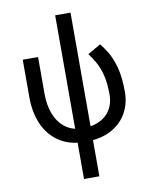

<svg xmlns="http://www.w3.org/2000/svg" viewBox="-100 -796 852 1083"><g transform="rotate(-10 326.5 -254.0)"><path d="M336.4 9.8Q424.3 9.8 483.9 -22.2Q543.5 -54.2 574 -108.4Q604.5 -162.6 604.5 -228.5Q604.5 -314 589.1 -369.9Q573.7 -425.8 552.5 -460.7Q531.2 -495.6 513.2 -517.6L438.5 -474.6Q458.5 -448.2 476.3 -416.3Q494.1 -384.3 505.4 -339.4Q516.6 -294.4 516.6 -228.5Q516.6 -195.8 505.6 -166.7Q494.6 -137.7 472.4 -115.7Q450.2 -93.8 416.3 -81.1Q382.3 -68.4 336.4 -68.4Q275.4 -68.4 235.4 -99.1Q195.3 -129.9 175.8 -180.9Q156.2 -231.9 156.2 -293V-507.8H68.4V-293Q68.4 -205.1 98.6 -136.7Q128.9 -68.4 188.7 -29.3Q248.5 9.8 336.4 9.8ZM292 214.8H379.9V-722.7H292Z"/></g></svg>

Font: Giphurs
Style: Regular
Weight: 400
Version: Version 2.010